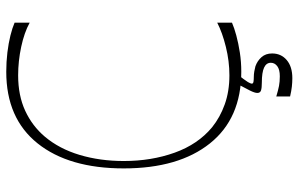

<svg xmlns="http://www.w3.org/2000/svg" viewBox="-186 -570 931 598"><g transform="rotate(-90 279.0 -270.5)"><path d="M508 -13Q492 -6 468 0.5Q444 7 415 11.5Q386 16 355 16Q210 16 132 -81.5Q54 -179 54 -350Q54 -521 132 -618.5Q210 -716 355 -716Q386 -716 415 -712.5Q444 -709 468 -703Q492 -697 508 -690V-643Q477 -660 432.5 -669.5Q388 -679 344 -679Q281 -679 233.5 -657Q186 -635 153 -596Q115 -551 96 -487.5Q77 -424 77 -350Q77 -264 103 -191.5Q129 -119 182 -75Q213 -50 253.5 -35.5Q294 -21 344 -21Q388 -21 432.5 -32Q477 -43 508 -59ZM278 168V125Q298 131 311 133.5Q324 136 341 136Q362 136 372.5 128Q383 120 383 108Q383 94 368 87Q353 80 321 80Q305 80 297 77.5Q289 75 289 66Q289 58 296.5 43Q304 28 319 0H350Q328 28 323 36.5Q318 45 318 49Q318 53 324 54Q330 55 339 55Q347 55 356 56.5Q365 58 372 60Q389 66 400.5 79Q412 92 412 112Q412 140 391.5 157.5Q371 175 335 175Q322 175 308.5 173.5Q295 172 278 168Z"/></g></svg>

Font: Ojuju ExtraLight
Style: Regular
Weight: 200
Designer: Chisaokwu Joboson, Mirko Velimirovic
Foundry: Udi Foundry
Version: Version 1.000